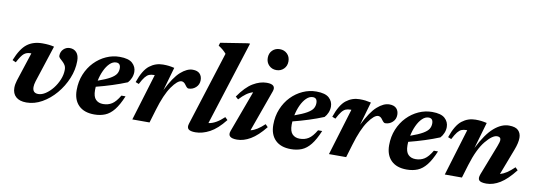

<svg xmlns="http://www.w3.org/2000/svg" viewBox="-57 -1069 4017 1439"><g transform="rotate(10 1952.0 -349.0)"><path d="M498 -359.5Q498 -292.5 470.8 -226.5Q443.5 -160.5 397.5 -106.2Q351.5 -52 294 -19.5Q236.5 13 175.5 13Q123.5 13 96 -11.8Q68.5 -36.5 68.5 -80.5Q68.5 -106.5 78 -137L149.5 -356H142Q114 -356 94 -339.8Q74 -323.5 46 -270L19.5 -282Q56 -373.5 102.5 -409Q149 -444.5 219 -444.5Q247.5 -444.5 269 -442Q290.5 -439.5 308 -435L217 -155.5Q209 -129.5 209 -111Q209 -65 252.5 -65Q279.5 -65 308.2 -84Q337 -103 361.8 -134.2Q386.5 -165.5 402 -203.2Q417.5 -241 417.5 -278Q417.5 -299 408.8 -313.2Q400 -327.5 388.2 -337.8Q376.5 -348 367.8 -356.8Q359 -365.5 359 -375.5Q359 -406 379.2 -425.8Q399.5 -445.5 427 -445.5Q458.5 -445.5 478.2 -424Q498 -402.5 498 -359.5Z M900.5 -161.5Q872 -93 841.5 -55Q811 -17 774.5 -2Q738 13 692 13Q615 13 573.2 -28.5Q531.5 -70 531.5 -144.5Q531.5 -210 554.2 -265.2Q577 -320.5 616 -360.8Q655 -401 704.2 -423.2Q753.5 -445.5 807 -445.5Q875 -445.5 904.2 -418.5Q933.5 -391.5 933.5 -352.5Q933.5 -329 924.2 -306.8Q915 -284.5 900 -268.5Q849 -247.5 789 -228.2Q729 -209 668 -193.5Q667 -180.5 667 -168Q667 -118 688 -96.8Q709 -75.5 744 -75.5Q782 -75.5 811 -93.8Q840 -112 869 -161.5ZM788 -399.5Q762 -399.5 739.2 -377.2Q716.5 -355 699.8 -319Q683 -283 674.5 -241Q735 -262.5 766.8 -281Q798.5 -299.5 810 -318.2Q821.5 -337 821.5 -360Q821.5 -399.5 788 -399.5Z M1088.5 -356H1081Q1061.5 -356 1046.2 -350Q1031 -344 1016 -325.5Q1001 -307 982 -270L956.5 -280Q989 -375 1034.5 -410Q1080 -445 1136.5 -445Q1161 -445 1180 -442.8Q1199 -440.5 1223 -435L1172 -257Q1223 -360.5 1271 -403Q1319 -445.5 1362.5 -445.5Q1398.5 -445.5 1416.2 -427Q1434 -408.5 1434 -378.5Q1434 -344.5 1410.2 -322.8Q1386.5 -301 1354.5 -301Q1343.5 -301 1328.5 -323Q1313.5 -345.5 1295 -345.5Q1264.5 -345.5 1221 -283.5Q1177.5 -221.5 1141.5 -100L1111.5 0H980.5Z M1583 -605.5Q1560 -633.5 1522 -657L1529 -680L1734.5 -712.5H1751L1547 -72Q1602 -79 1664 -138L1683.5 -119Q1626 -46 1570.5 -16.5Q1515 13 1462 13Q1423 13 1409 -0.2Q1395 -13.5 1404.5 -43Z M1900 -631Q1900 -666.5 1922.5 -688.5Q1945 -710.5 1978.5 -710.5Q2012.5 -710.5 2035 -688.5Q2057.5 -666.5 2057.5 -631Q2057.5 -596.5 2035 -574Q2012.5 -551.5 1978.5 -551.5Q1945 -551.5 1922.5 -574Q1900 -596.5 1900 -631ZM1721 -43 1837 -357.5Q1811.5 -350.5 1786.8 -332.8Q1762 -315 1735 -285.5L1714.5 -303.5Q1768.5 -382 1821.8 -413.8Q1875 -445.5 1926 -445.5Q2001 -445.5 1980.5 -389.5L1867 -73.5Q1892 -79.5 1917.2 -95.5Q1942.5 -111.5 1971 -138.5L1990 -119Q1933.5 -48.5 1881.2 -17.8Q1829 13 1778.5 13Q1700 13 1721 -43Z M2397 -161.5Q2368.5 -93 2338 -55Q2307.5 -17 2271 -2Q2234.5 13 2188.5 13Q2111.5 13 2069.8 -28.5Q2028 -70 2028 -144.5Q2028 -210 2050.8 -265.2Q2073.5 -320.5 2112.5 -360.8Q2151.5 -401 2200.8 -423.2Q2250 -445.5 2303.5 -445.5Q2371.5 -445.5 2400.8 -418.5Q2430 -391.5 2430 -352.5Q2430 -329 2420.8 -306.8Q2411.5 -284.5 2396.5 -268.5Q2345.5 -247.5 2285.5 -228.2Q2225.5 -209 2164.5 -193.5Q2163.5 -180.5 2163.5 -168Q2163.5 -118 2184.5 -96.8Q2205.5 -75.5 2240.5 -75.5Q2278.5 -75.5 2307.5 -93.8Q2336.5 -112 2365.5 -161.5ZM2284.5 -399.5Q2258.5 -399.5 2235.8 -377.2Q2213 -355 2196.2 -319Q2179.5 -283 2171 -241Q2231.5 -262.5 2263.2 -281Q2295 -299.5 2306.5 -318.2Q2318 -337 2318 -360Q2318 -399.5 2284.5 -399.5Z M2585 -356H2577.5Q2558 -356 2542.8 -350Q2527.5 -344 2512.5 -325.5Q2497.5 -307 2478.5 -270L2453 -280Q2485.5 -375 2531 -410Q2576.5 -445 2633 -445Q2657.5 -445 2676.5 -442.8Q2695.5 -440.5 2719.5 -435L2668.5 -257Q2719.5 -360.5 2767.5 -403Q2815.5 -445.5 2859 -445.5Q2895 -445.5 2912.8 -427Q2930.5 -408.5 2930.5 -378.5Q2930.5 -344.5 2906.8 -322.8Q2883 -301 2851 -301Q2840 -301 2825 -323Q2810 -345.5 2791.5 -345.5Q2761 -345.5 2717.5 -283.5Q2674 -221.5 2638 -100L2608 0H2477Z M3278.5 -161.5Q3250 -93 3219.5 -55Q3189 -17 3152.5 -2Q3116 13 3070 13Q2993 13 2951.2 -28.5Q2909.5 -70 2909.5 -144.5Q2909.5 -210 2932.2 -265.2Q2955 -320.5 2994 -360.8Q3033 -401 3082.2 -423.2Q3131.5 -445.5 3185 -445.5Q3253 -445.5 3282.2 -418.5Q3311.5 -391.5 3311.5 -352.5Q3311.5 -329 3302.2 -306.8Q3293 -284.5 3278 -268.5Q3227 -247.5 3167 -228.2Q3107 -209 3046 -193.5Q3045 -180.5 3045 -168Q3045 -118 3066 -96.8Q3087 -75.5 3122 -75.5Q3160 -75.5 3189 -93.8Q3218 -112 3247 -161.5ZM3166 -399.5Q3140 -399.5 3117.2 -377.2Q3094.5 -355 3077.8 -319Q3061 -283 3052.5 -241Q3113 -262.5 3144.8 -281Q3176.5 -299.5 3188 -318.2Q3199.5 -337 3199.5 -360Q3199.5 -399.5 3166 -399.5Z M3360 -270 3334.5 -280Q3367 -375 3412.5 -410Q3458 -445 3514.5 -445Q3539 -445 3558 -442.8Q3577 -440.5 3601 -435L3543 -234.5Q3599 -346.5 3655.8 -395.8Q3712.5 -445 3769.5 -445Q3820 -445 3841 -423.2Q3862 -401.5 3862 -367.5Q3862 -329.5 3841.5 -276L3765 -75.5Q3790 -82.5 3815.8 -99.5Q3841.5 -116.5 3871.5 -145.5L3891 -126Q3833 -51.5 3780.5 -19.2Q3728 13 3677 13Q3634 13 3621.2 -1.2Q3608.5 -15.5 3621.5 -49.5L3710 -277.5Q3723.5 -312.5 3723.5 -326.5Q3723.5 -350.5 3696 -350.5Q3660 -350.5 3609 -288.5Q3558 -226.5 3519.5 -101L3489 0H3358.5L3466.5 -356H3459Q3439.5 -356 3424.2 -350Q3409 -344 3394 -325.5Q3379 -307 3360 -270Z"/></g></svg>

Font: Newsreader Text
Style: Bold Italic
Weight: 700
Italic angle: -17°
Designer: Hugues Gentile
Foundry: Production Type
Version: Version 1.001